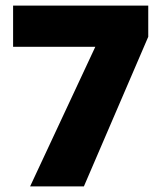

<svg xmlns="http://www.w3.org/2000/svg" viewBox="-20 -669 584 689"><path d="M88 0H281L512 -537V-649H27V-501H322Z"/></svg>

Font: Noto Sans Telugu SemiCondensed Black
Style: Regular
Weight: 900
Width: 4
Designer: Jelle Bosma - Monotype Design Team
Foundry: Monotype Imaging Inc.
Version: Version 2.005